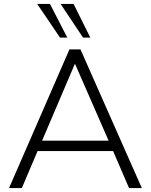

<svg xmlns="http://www.w3.org/2000/svg" viewBox="-20 -956 768 976"><path d="M26 0H91L171 -188H555L636 0H701L389 -705H333ZM360 -630H362L532 -241H194ZM402 -765H439L354 -936H288ZM285 -765H322L234 -936H169Z"/></svg>

Font: Poppy and Pepper Light
Style: Regular
Weight: 300
Designer: Thy Ha
Foundry: Thy Ha
Version: Version 0.001;Glyphs 3.2 (3227)